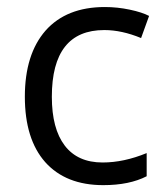

<svg xmlns="http://www.w3.org/2000/svg" viewBox="-20 -528 483 557"><path d="M279.6 9.1Q170.9 9.1 111.2 -57.6Q52.1 -124.4 52.1 -247.5Q52.1 -370.6 112.2 -439.3Q172.9 -507.6 284.1 -507.6Q320.5 -507.6 356.4 -500Q392.3 -492.4 412.5 -481.8L389.3 -417.6Q333.2 -440.8 282.6 -440.8Q130.4 -440.8 130.4 -247.2Q130.4 -154.7 167.8 -105.7Q205.3 -56.6 277.6 -56.6Q339.2 -56.6 405.5 -83.9V-16.7Q355.4 9.1 279.6 9.1Z"/></svg>

Font: Khula
Style: Regular
Weight: 400
Designer: Erin McLaughlin, Steve Matteson
Version: Version 1.000;PS 1.0;hotconv 1.0.72;makeotf.lib2.5.5900; ttf